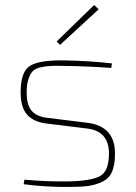

<svg xmlns="http://www.w3.org/2000/svg" viewBox="-20 -732 539 763"><path d="M372 -695 219 -554 205 -567 354 -712ZM328 -221 166 -241Q114 -247 88 -276Q62 -305 62 -365Q62 -449 101 -471.5Q140 -494 239 -492Q338 -490 425 -480L422 -462Q326 -469 239 -470Q201 -471 181 -470Q161 -469 139.5 -464Q118 -459 108.5 -447.5Q99 -436 92.5 -416Q86 -396 86 -365Q86 -314 106 -291.5Q126 -269 166 -264L328 -244Q437 -230 437 -122Q437 -77 425.5 -50Q414 -23 387 -10Q360 3 330 7Q300 11 248 11Q154 11 74 0L77 -18Q164 -10 249 -11Q345 -13 379 -33Q413 -53 413 -122Q413 -210 328 -221Z"/></svg>

Font: Exo 2.0 Thin
Style: Regular
Weight: 250
Designer: Natanael Gama
Version: Version 1.001;PS 001.001;hotconv 1.0.70;makeotf.lib2.5.58329